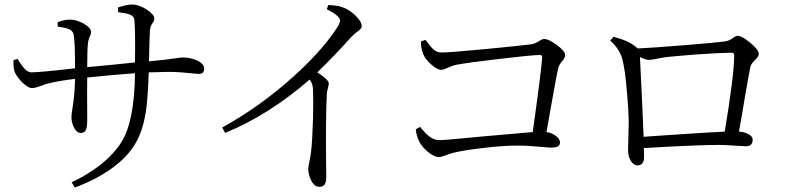

<svg xmlns="http://www.w3.org/2000/svg" viewBox="-20 -787 3502 852"><path d="M312 45 298 22Q451 -51 518 -155Q577 -248 579 -462Q470 -454 367 -443Q366 -383 367 -284Q367 -259 367 -252Q367 -222 360.5 -209.5Q354 -197 338 -197Q320 -197 308 -222Q297 -244 297 -268Q297 -281 302 -309Q312 -371 313 -437Q237 -428 192 -416Q181 -414 162 -406Q135 -396 122 -396Q105 -396 78 -422Q55 -446 46.5 -465Q38 -484 40 -520L58 -526Q59 -525 60 -522Q78 -494 87 -484Q103 -466 119 -466Q159 -466 313 -484Q313 -609 306 -637Q302 -651 285 -658Q271 -664 236 -669V-689Q267 -700 292 -700Q318 -700 350 -683Q384 -664 384 -645Q384 -635 378 -624Q371 -608 370 -591Q367 -564 367 -489Q488 -500 579 -510Q581 -656 576 -701Q574 -715 555 -723Q541 -728 504 -733V-754Q543 -767 564 -767Q597 -767 632 -744Q665 -722 665 -704Q665 -695 658 -686Q646 -671 645 -647Q645 -631 643 -594Q642 -540 641 -515Q713 -521 764 -529Q782 -532 791 -532Q824 -532 854 -519Q886 -504 886 -482Q886 -459 861 -459Q852 -459 829 -462Q773 -468 725 -468Q702 -468 646 -466Q642 -466 640 -466Q636 -342 626 -284Q610 -188 567 -129Q532 -79 469 -35Q400 13 312 45Z M1398 42Q1375 42 1361 14Q1348 -10 1348 -39Q1348 -48 1353 -71Q1358 -94 1360 -110Q1366 -159 1369 -259Q1371 -354 1369 -390Q1368 -417 1354 -434Q1175 -278 979 -197L966 -221Q1137 -316 1283 -448Q1397 -551 1462 -644Q1489 -681 1489 -695Q1489 -717 1430 -746L1437 -765Q1481 -763 1502 -754Q1531 -744 1558 -717.5Q1585 -691 1585 -671Q1585 -660 1569 -649Q1552 -637 1540 -624Q1456 -531 1388 -466Q1439 -433 1439 -417Q1439 -412 1436 -399Q1430 -380 1430 -365Q1425 -254 1427 -64Q1428 -21 1428 -7Q1428 20 1421 31Q1414 42 1398 42Z M1927 -90Q1907 -90 1879 -113Q1853 -135 1842 -156Q1828 -182 1825 -213L1844 -224Q1845 -222 1848 -219Q1870 -193 1883 -183Q1906 -165 1930 -165Q1952 -165 2138 -183Q2295 -197 2344 -201Q2381 -464 2386 -532Q2387 -543 2376 -543Q2343 -543 2200 -526Q2054 -509 2002 -499Q1992 -497 1971 -488Q1948 -477 1938 -477Q1919 -477 1890 -504Q1863 -530 1857 -550Q1848 -572 1848 -603L1868 -610Q1872 -605 1879 -596Q1895 -575 1904 -567Q1920 -554 1939 -554Q1974 -554 2132 -569Q2278 -583 2334 -590Q2353 -592 2373 -605Q2386 -614 2395 -614Q2415 -614 2451.5 -587Q2488 -560 2488 -542Q2488 -531 2474 -515Q2460 -498 2457 -485Q2450 -455 2424 -308Q2411 -237 2405 -201Q2430 -197 2447.5 -183.5Q2465 -170 2465 -154Q2465 -132 2426 -132Q2414 -132 2384 -135Q2324 -141 2278 -141Q2219 -141 2137 -132Q2064 -124 2015 -114Q1987 -109 1958 -98Q1937 -90 1927 -90Z M2808 -53Q2793 -53 2780 -72Q2767 -92 2767 -121Q2767 -129 2768 -162Q2770 -220 2770 -246Q2769 -307 2761 -391Q2753 -481 2742 -523Q2730 -569 2688 -607L2702 -624Q2741 -613 2759 -605Q2788 -592 2810 -572Q2877 -575 3025 -587Q3158 -598 3195 -603Q3215 -605 3233 -619Q3245 -628 3253 -628Q3272 -628 3309.5 -597Q3347 -566 3347 -548Q3347 -536 3330 -520Q3313 -504 3310 -491Q3305 -468 3287 -365Q3269 -255 3259 -203Q3286 -201 3303 -191Q3320 -181 3320 -167Q3320 -138 3291 -138Q3282 -138 3251 -140Q3197 -144 3170 -144Q3077 -144 2837 -130Q2838 -117 2838 -90Q2838 -53 2808 -53ZM2836 -180Q2866 -182 2937 -187Q3129 -200 3196 -203Q3238 -455 3238 -542Q3238 -553 3226 -553Q3182 -553 3079 -546Q2988 -539 2939 -534Q2922 -532 2893 -526Q2869 -521 2860 -521Q2846 -521 2820 -534Q2820 -532 2820 -528Q2832 -288 2836 -180Z"/></svg>

Font: Cactus Classical Serif
Style: Regular
Weight: 400
Designer: Henry Chan (via Glyphwiki)、田海東、宇文滿月
Foundry: Moonlit Owen
Version: Version 1.000